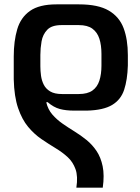

<svg xmlns="http://www.w3.org/2000/svg" viewBox="-20 -860 641 880"><path d="M330 0Q338 -52 326 -85Q314 -118 290 -140Q266 -162 234.5 -181Q203 -200 170 -222.5Q137 -245 109 -278.5Q81 -312 63 -364.5Q45 -417 43 -496Q43 -518 43 -548.5Q43 -579 43 -601Q43 -672 59 -726Q75 -780 117.5 -810Q160 -840 239 -840H342Q430 -840 478.5 -811.5Q527 -783 546.5 -731Q566 -679 566 -607V-560Q564 -494 549 -448.5Q534 -403 494 -379Q454 -355 379 -353Q365 -353 349.5 -353Q334 -353 319 -353Q282 -353 254 -360.5Q226 -368 198 -392L192 -391Q200 -358 220 -335Q240 -312 266.5 -293.5Q293 -275 321.5 -257.5Q350 -240 376.5 -218.5Q403 -197 422.5 -168Q442 -139 450.5 -98Q459 -57 451 0ZM341 -429Q381 -429 403.5 -445Q426 -461 435.5 -490.5Q445 -520 445 -559V-613Q445 -653 435.5 -682.5Q426 -712 403.5 -728.5Q381 -745 341 -745H262Q217 -745 196.5 -723.5Q176 -702 170.5 -670.5Q165 -639 165 -608V-556Q165 -535 168 -513Q171 -491 180.5 -472Q190 -453 210 -441Q230 -429 264 -429Z"/></svg>

Font: Matangi
Style: Bold
Weight: 700
Designer: Prashant Pant
Foundry: The Graphic Ant
Version: Version 3.002